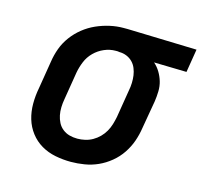

<svg xmlns="http://www.w3.org/2000/svg" viewBox="-85 -632 777 733"><g transform="rotate(15 303.5 -265.0)"><path d="M254 8Q223 8 192.5 2Q162 -4 136.5 -19Q111 -34 93 -57.5Q75 -81 66.5 -109.5Q58 -138 58 -169.5Q58 -201 64 -232L82 -342Q86 -369 95.5 -395Q105 -421 122 -444Q139 -467 161.5 -485Q184 -503 210 -514.5Q236 -526 263 -532Q290 -538 316 -538Q320 -538 324.5 -538Q329 -538 333 -538L607 -530L592 -438L463 -441Q477 -429 487 -412.5Q497 -396 502.5 -377.5Q508 -359 507.5 -338.5Q507 -318 504 -298L485 -188Q481 -161 472 -135Q463 -109 447 -85Q431 -61 408.5 -42.5Q386 -24 360.5 -12.5Q335 -1 307.5 3.5Q280 8 254 8ZM255 -84Q270 -84 285.5 -87.5Q301 -91 315 -99Q329 -107 340.5 -118.5Q352 -130 360 -144Q368 -158 372.5 -173Q377 -188 380 -203L398 -313Q401 -328 401.5 -343.5Q402 -359 400 -373Q398 -387 392.5 -400.5Q387 -414 377 -424Q367 -434 353.5 -439.5Q340 -445 325 -445L318 -446Q316 -446 314 -446Q312 -446 310 -446Q287 -446 265 -436.5Q243 -427 226 -410Q209 -393 200 -371Q191 -349 187 -327L169 -217Q166 -201 165.5 -184.5Q165 -168 168 -153Q171 -138 178 -124.5Q185 -111 197 -101.5Q209 -92 224 -88Q239 -84 255 -84Z"/></g></svg>

Font: Iosevka Slab SmBdExObl
Style: Regular
Weight: 600
Width: 7
Italic angle: -9°
Monospace: yes
Designer: Belleve Invis
Foundry: Belleve Invis
Version: Version 11.1.0; ttfautohint (v1.8.3)